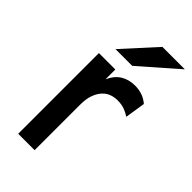

<svg xmlns="http://www.w3.org/2000/svg" viewBox="-228 -796 860 860"><g transform="rotate(45 202.0 -366.0)"><path d="M75.2 0V-511.2H179.2V-449.2Q197.3 -488.3 226.1 -505.6Q254.9 -522.9 293 -522.9Q343.8 -522.9 378.9 -492.2L363.8 -396Q349.6 -405.8 330.3 -413.3Q311 -420.9 283.2 -420.9Q265.6 -420.9 247.3 -414.8Q229 -408.7 213.9 -393.3Q198.7 -377.9 189 -352.3Q179.2 -326.7 179.2 -287.1V0ZM221.2 -576.2H115.2L256.8 -731.9H398.9Z"/></g></svg>

Font: Overpass
Style: Regular
Weight: 400
Designer: Delve Withrington
Foundry: Delve Fonts
Version: Version 1.001